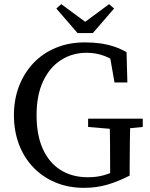

<svg xmlns="http://www.w3.org/2000/svg" viewBox="-20 -889 722 924"><path d="M384 15Q309 15 247 -11Q185 -37 140 -84Q95 -131 71 -195Q47 -259 47 -335Q47 -410 71.5 -474Q96 -538 141 -585.5Q186 -633 249 -659Q312 -685 388 -685Q429 -685 464 -680Q499 -675 530 -664.5Q561 -654 589 -638L593 -492H531L505 -641L568 -621V-564Q528 -602 486 -618.5Q444 -635 397 -635Q328 -635 273.5 -600Q219 -565 187.5 -498Q156 -431 156 -335Q156 -239 186 -172.5Q216 -106 271.5 -71Q327 -36 403 -36Q446 -36 480.5 -46Q515 -56 557 -77L510 -29V-88Q510 -145 509.5 -203Q509 -261 507 -318H607Q606 -262 605 -204.5Q604 -147 604 -88V-44Q552 -17 499 -1Q446 15 384 15ZM404 -278V-318H667V-278L556 -267H534ZM275 -869 432 -753H348L505 -869L529 -848L427 -730H353L251 -848Z"/></svg>

Font: Source Serif 4 Variable
Style: Regular
Weight: 400
Designer: Frank Grießhammer
Foundry: Adobe
Version: Version 4.005;hotconv 1.1.0;makeotfexe 2.6.0